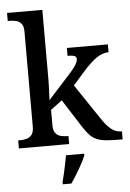

<svg xmlns="http://www.w3.org/2000/svg" viewBox="-63 -806 727 1073"><g transform="rotate(-5 300.0 -269.5)"><path d="M18 0V-45H27Q48 -45 66 -50Q84 -55 95 -70Q106 -85 106 -115V-649Q106 -678 94.5 -692Q83 -706 65 -710.5Q47 -715 27 -715H18V-760H216V-374Q216 -361 215.5 -341Q215 -321 214 -301Q213 -281 212.5 -267.5Q212 -254 212 -254L337 -392Q356 -413 366 -427.5Q376 -442 380 -452Q384 -462 384 -470Q384 -483 371.5 -487.5Q359 -492 334 -492V-536H564V-492Q547 -492 530 -486Q513 -480 496 -468.5Q479 -457 461 -440Q443 -423 423 -401L355 -324L488 -126Q514 -86 540 -65.5Q566 -45 597 -45H600V0H586Q539 0 508 -3Q477 -6 455.5 -15Q434 -24 416 -43Q398 -62 377 -95L280 -247L216 -199V-111Q216 -83 227.5 -68.5Q239 -54 257 -49.5Q275 -45 295 -45H300V0ZM245 208Q251 187 256.5 161.5Q262 136 267.5 110Q273 84 277 61H379V71Q370 92 355.5 119Q341 146 324.5 173Q308 200 293 221H245Z"/></g></svg>

Font: Noto Serif Thai Medium
Style: Regular
Weight: 500
Version: Version 2.001